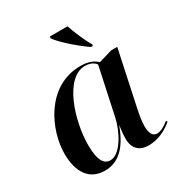

<svg xmlns="http://www.w3.org/2000/svg" viewBox="-180 -896 978 1036"><g transform="rotate(-30 309.0 -378.0)"><path d="M443 -606H454L456 -615C432 -654 403 -723 389 -766H280L277 -756C304 -716 391 -641 443 -606ZM176 10C259 10 320 -45 363 -163H364C360 -137 357 -116 357 -82C357 -21 393 10 448 10C512 10 564 -21 599 -50L594 -59C569 -39 544 -23 519 -23C494 -23 479 -45 479 -91C479 -121 488 -171 494 -198L566 -536H529L444 -511C422 -531 394 -546 342 -546C130 -546 31 -325 31 -178C31 -62 80 10 176 10ZM228 -24C193 -24 165 -54 165 -155C165 -303 236 -534 363 -534C391 -534 416 -524 429 -505L366 -211C350 -136 294 -24 228 -24Z"/></g></svg>

Font: Noto Serif Display SemiBold
Style: Italic
Weight: 600
Italic angle: -12°
Designer: Monotype Design Team
Foundry: Monotype Imaging Inc.
Version: Version 2.009